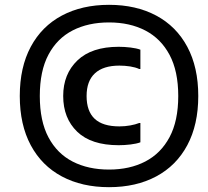

<svg xmlns="http://www.w3.org/2000/svg" viewBox="-20 -758 864 796"><path d="M62 -360Q62 -479 107.5 -564Q153 -649 236.5 -693.5Q320 -738 432 -738Q544 -738 627.5 -693.5Q711 -649 756.5 -564Q802 -479 802 -360Q802 -241 756.5 -156Q711 -71 627.5 -26.5Q544 18 432 18Q320 18 236.5 -26.5Q153 -71 107.5 -156Q62 -241 62 -360ZM145 -360Q145 -256 181 -188.5Q217 -121 281.5 -88Q346 -55 432 -55Q518 -55 582.5 -88.5Q647 -122 683 -189.5Q719 -257 719 -360Q719 -463 683 -530.5Q647 -598 582.5 -631.5Q518 -665 432 -665Q346 -665 281.5 -632Q217 -599 181 -531.5Q145 -464 145 -360ZM242 -360Q242 -451 301 -507.5Q360 -564 472 -564Q496 -564 521 -561Q546 -558 562 -552V-472H557Q542 -479 520 -482.5Q498 -486 475 -486Q408 -486 373.5 -454Q339 -422 339 -360Q339 -297 372.5 -265.5Q406 -234 475 -234Q498 -234 520 -238Q542 -242 557 -248H562V-168Q546 -162 521 -159Q496 -156 472 -156Q358 -156 300 -212Q242 -268 242 -360Z"/></svg>

Font: Kufam SemiBold
Style: Italic
Weight: 600
Italic angle: -11°
Designer: Artur Schmal
Foundry: Original Type
Version: Version 1.301; ttfautohint (v1.8.3)